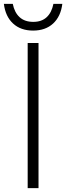

<svg xmlns="http://www.w3.org/2000/svg" viewBox="-46 -972 342 992"><path d="M-26 -952H20Q29 -907 55.5 -883Q82 -859 126 -859Q169 -859 195 -883Q221 -907 230 -952H276Q268 -887 228.5 -850.5Q189 -814 125 -814Q61 -814 21.5 -850.5Q-18 -887 -26 -952ZM97 -750H153V0H97Z"/></svg>

Font: Unbounded ExtraLight
Style: Regular
Weight: 250
Designer: Luke Prowse, Jean-Baptiste Morizot, Fátima Lázaro, Florian Runge
Foundry: NaN
Version: Version 1.701;gftools[0.9.28.dev5+ged2979d]